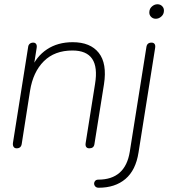

<svg xmlns="http://www.w3.org/2000/svg" viewBox="-20 -690 798 901"><path d="M41 -21 112 -469Q113 -479 119.5 -484.5Q126 -490 136 -490Q145 -490 149.5 -483.5Q154 -477 152 -465L136 -364H125Q150 -425 200.5 -458.5Q251 -492 321 -492Q404 -492 443.5 -442Q483 -392 468 -295L423 -13Q420 6 399 6Q389 6 384.5 -0.5Q380 -7 382 -19L426 -296Q439 -375 412.5 -414Q386 -453 320 -453Q236 -453 185.5 -402.5Q135 -352 121 -264L82 -15Q79 6 58 6Q48 6 43.5 -1.5Q39 -9 41 -21ZM441 153Q568 153 589 22L667 -469Q670 -490 691 -490Q701 -490 705.5 -483.5Q710 -477 708 -465L630 26Q617 109 568.5 150Q520 191 443 191Q430 191 424.5 181.5Q419 172 424 162.5Q429 153 441 153ZM681 -636Q682 -650 693.5 -660Q705 -670 719 -670Q733 -670 742 -660Q751 -650 749 -636Q748 -622 736.5 -612Q725 -602 711 -602Q697 -602 688 -612Q679 -622 681 -636Z"/></svg>

Font: SN Pro Thin
Style: Italic
Weight: 200
Italic angle: -9°
Designer: Tobias Whetton
Foundry: Supernotes
Version: Version 1.003;Glyphs 3.3 (3324)